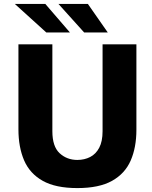

<svg xmlns="http://www.w3.org/2000/svg" viewBox="-20 -949 775 979"><path d="M675.5 -287.5Q675.5 -197.5 646.5 -130.8Q617.5 -64 551.5 -27Q485.5 10 374.5 10Q263.5 10 197.8 -27Q132 -64 103 -131.2Q74 -198.5 74 -289.5V-723H247V-280Q247 -202 284 -167.8Q321 -133.5 374.5 -133.5Q410.5 -133.5 439.8 -148.5Q469 -163.5 486 -195.8Q503 -228 503 -280V-723H675.5ZM428 -929 529.5 -783.5H409L278 -929ZM211 -929 336.5 -783.5H216L55.5 -929Z"/></svg>

Font: Public Sans Thin ExtraBold
Style: Regular
Weight: 800
Version: Version 1.007